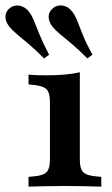

<svg xmlns="http://www.w3.org/2000/svg" viewBox="-82 -695 418 715"><path d="M104 -208.1V-314.5Q104 -348.4 92.3 -361.3Q80.6 -374.2 47.6 -378.2L24.2 -380.6V-416.9Q41.9 -415.3 57.7 -414.9Q73.4 -414.5 92.7 -414.5Q129 -414.5 159.7 -417.3Q190.3 -420.2 215.3 -425.8V-416.9V-208.1ZM159.7 -2.4Q121.8 -2.4 90.3 -1.6Q58.9 -0.8 24.2 0V-36.3L48.4 -38.7Q80.6 -41.9 92.3 -54.8Q104 -67.7 104 -100V-208.1H215.3V-100Q215.3 -67.7 227 -54.8Q238.7 -41.9 271 -38.7L295.2 -36.3V0Q261.3 -0.8 229.8 -1.6Q198.4 -2.4 159.7 -2.4ZM82.3 -477.4Q49.2 -510.5 24.2 -531.5Q-0.8 -552.4 -18.5 -567.3Q-36.3 -582.3 -47.6 -596Q-62.9 -616.1 -61.7 -634.7Q-60.5 -653.2 -45.2 -665.3Q-29 -677.4 -9.3 -673.8Q10.5 -670.2 25 -652.4Q36.3 -638.7 44.8 -616.9Q53.2 -595.2 66.1 -564.1Q79 -533.1 100.8 -491.1ZM243.5 -477.4Q210.5 -510.5 185.5 -531.5Q160.5 -552.4 142.3 -567.3Q124.2 -582.3 112.9 -596Q98.4 -616.1 99.2 -634.3Q100 -652.4 116.1 -665.3Q132.3 -677.4 152 -674.2Q171.8 -671 186.3 -652.4Q197.6 -638.7 206 -616.5Q214.5 -594.4 227 -563.7Q239.5 -533.1 262.1 -491.1Z"/></svg>

Font: Playfair 9pt
Style: Bold
Weight: 700
Designer: Claus Eggers Sørensen
Foundry: Claus Eggers Sørensen
Version: Version 2.203